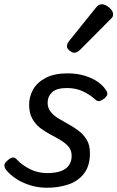

<svg xmlns="http://www.w3.org/2000/svg" viewBox="-24 -864 552 903"><path d="M197 19Q156 19 118.5 7.5Q81 -4 51.5 -23.5Q22 -43 3 -67Q-3 -76 -3.5 -86Q-4 -96 11 -109Q24 -121 35 -123Q46 -125 56 -113Q79 -88 116 -69Q153 -50 198 -50Q236 -50 261.5 -59Q287 -68 300 -86.5Q313 -105 313 -131Q313 -157 298.5 -174Q284 -191 261.5 -204.5Q239 -218 213 -231.5Q187 -245 164.5 -262.5Q142 -280 127.5 -306.5Q113 -333 113 -372Q113 -409 131.5 -442.5Q150 -476 190.5 -497.5Q231 -519 293 -519Q338 -519 374 -508Q410 -497 434.5 -480Q459 -463 471 -445Q481 -432 481 -422.5Q481 -413 467 -401Q455 -392 445 -389Q435 -386 424 -396Q400 -418 367 -434Q334 -450 291 -450Q242 -450 221 -430Q200 -410 200 -381Q200 -356 214.5 -338Q229 -320 251.5 -306.5Q274 -293 299.5 -279Q325 -265 347.5 -247.5Q370 -230 384.5 -205.5Q399 -181 399 -143Q399 -85 372 -49Q345 -13 299 3Q253 19 197 19ZM325 -616Q316 -616 303.5 -625.5Q291 -635 291 -646Q291 -653 293.5 -659Q296 -665 301 -671L424 -824Q433 -836 440 -840Q447 -844 455 -844Q465 -844 477.5 -837Q490 -830 499 -819Q508 -808 508 -796Q508 -788 504.5 -783Q501 -778 495 -773L354 -631Q339 -616 325 -616Z"/></svg>

Font: Playwrite DK Uloopet
Style: Regular
Weight: 400
Designer: Veronika Burian, José Scaglione
Foundry: TypeTogether
Version: Version 1.002